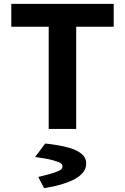

<svg xmlns="http://www.w3.org/2000/svg" viewBox="-20 -675 654 1005"><path d="M39.1 -535.2V-654.8H575.2V-535.2H378.9V0H234.9V-535.2ZM210.9 310.1 181.2 252.9V251Q233.9 238.8 262.2 229.2Q290.5 219.7 298.8 212.6Q307.1 205.6 307.1 196.8Q307.1 187.5 299.1 180.4Q291 173.3 258.1 164.1Q225.1 154.8 165 147V145L216.8 76.2Q279.8 83 322.5 93.5Q365.2 104 388.7 117.7Q412.1 131.3 421.6 146.5Q431.2 161.6 431.2 181.2Q431.2 273.4 210.9 310.1Z"/></svg>

Font: IntelOne Mono Bold
Style: Regular
Weight: 700
Designer: Fred Shallcrass
Foundry: Frere-Jones Type LLC
Version: Version 1.200;hotconv 1.1.0;makeotfexe 2.6.0;FJTRelease1.2